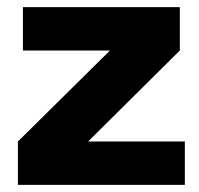

<svg xmlns="http://www.w3.org/2000/svg" viewBox="-20 -516 556 536"><path d="M30 0V-121L287 -375H44V-496H482V-375L226 -121H496V0Z"/></svg>

Font: Atkinson Hyperlegible
Style: Bold
Weight: 700
Designer: Elliott Scott, Megan Eiswerth, Linus Boman, Theodore Petrosky
Foundry: Braille Institute
Version: Version 1.006; ttfautohint (v1.8.3)